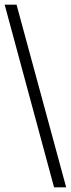

<svg xmlns="http://www.w3.org/2000/svg" viewBox="-20 -755 304 824"><path d="M264 49H212L0 -735H51Z"/></svg>

Font: Archivo Condensed ExtraLight
Style: Regular
Weight: 250
Width: 3
Designer: Hector Gatti
Foundry: Omnibus-Type
Version: Version 2.001